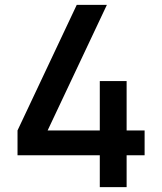

<svg xmlns="http://www.w3.org/2000/svg" viewBox="-20 -770 667 790"><path d="M501 -233.3V-436.5H390.6V-233.3H176L419.8 -750H295.8L52.1 -233.3V-131.2H390.6V0H501V-131.2H575V-233.3Z"/></svg>

Font: Manrope Semibold
Style: Regular
Weight: 600
Width: 4
Designer: Michael Sharanda
Foundry: Michael Sharanda
Version: Version 2.000;PS 002.000;hotconv 1.0.88;makeotf.lib2.5.64775